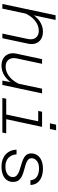

<svg xmlns="http://www.w3.org/2000/svg" viewBox="904 -1684 791 2640"><g transform="rotate(90 1300.0 -363.5)"><path d="M441 0 515 -348Q530 -417 498.5 -459Q467 -501 401 -501Q327 -501 259 -445Q191 -389 147 -278L155 -377Q200 -463 268 -510.5Q336 -558 414 -558Q475 -558 517 -532Q559 -506 576 -459Q593 -412 579 -349L505 0ZM34 0 189 -732H254L98 0Z M857 -546 783 -198Q768 -129 799.5 -87Q831 -45 896 -45Q971 -45 1039 -101Q1107 -157 1150 -268L1143 -169Q1098 -83 1030 -35.5Q962 12 883 12Q822 12 780.5 -14Q739 -40 721.5 -87Q704 -134 718 -197L793 -546ZM1264 -546 1147 0H1088L1113 -142L1199 -546Z M1543 0 1659 -546H1724L1607 0ZM1326 0 1337 -53H1813L1802 0ZM1505 -493 1516 -546H1692L1680 -493ZM1675 -654 1694 -739H1771L1753 -654Z M2266 12Q2217 12 2175.5 -2.5Q2134 -17 2103.5 -44.5Q2073 -72 2056 -110Q2039 -148 2038 -195H2102Q2106 -126 2149.5 -84Q2193 -42 2268 -42Q2338 -42 2376 -71Q2414 -100 2414 -142Q2414 -178 2390.5 -199Q2367 -220 2330 -233Q2293 -246 2251.5 -257.5Q2210 -269 2173 -284.5Q2136 -300 2112.5 -326.5Q2089 -353 2089 -398Q2089 -445 2114.5 -481.5Q2140 -518 2187.5 -538Q2235 -558 2299 -558Q2361 -558 2411 -539Q2461 -520 2491 -482Q2521 -444 2523 -386H2459Q2451 -450 2406.5 -477Q2362 -504 2296 -504Q2229 -504 2192 -474Q2155 -444 2155 -403Q2155 -370 2178.5 -351.5Q2202 -333 2239.5 -321Q2277 -309 2318.5 -298.5Q2360 -288 2397 -271Q2434 -254 2457.5 -225Q2481 -196 2481 -147Q2481 -97 2455.5 -61.5Q2430 -26 2382 -7Q2334 12 2266 12Z"/></g></svg>

Font: Azeret Mono ExtraLight
Style: Italic
Weight: 250
Italic angle: -12°
Designer: Martin Vácha
Foundry: Displaay
Version: Version 1.002